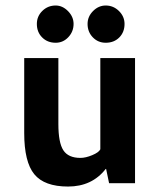

<svg xmlns="http://www.w3.org/2000/svg" viewBox="-20 -665 578 697"><path d="M363.8 -51.8Q314 12.2 227.1 12.2Q141.1 12.2 104.5 -32.5Q67.9 -77.1 67.9 -182.1V-454.1H191.9V-214.8Q191.9 -147 210 -119.4Q228 -91.8 272 -91.8Q291 -91.8 314.9 -101.8Q338.9 -111.8 344.2 -123V-454.1H470.2V0H376L365.2 -51.8ZM113.8 -578.1Q113.8 -606 133.8 -625.5Q153.8 -645 182.1 -645Q207 -645 227.1 -624.5Q247.1 -604 247.1 -578.1Q247.1 -550.3 228 -530Q209 -509.8 182.1 -509.8Q152.3 -509.8 133.1 -529.1Q113.8 -548.3 113.8 -578.1ZM297.9 -578.1Q297.9 -605 317.9 -625Q337.9 -645 363.8 -645Q391.6 -645 411.9 -625Q432.1 -605 432.1 -578.1Q432.1 -548.3 413.1 -529.1Q394 -509.8 363.8 -509.8Q335.9 -509.8 316.9 -529.5Q297.9 -549.3 297.9 -578.1Z"/></svg>

Font: Tajawal
Style: Bold
Weight: 700
Designer: Boutros Fonts
Foundry: Created by Boutros International 2017
Version: Version 1.700